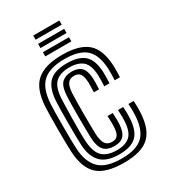

<svg xmlns="http://www.w3.org/2000/svg" viewBox="-190 -855 841 956"><g transform="rotate(-30 230.0 -377.5)"><path d="M236.8 10Q132.2 10 86.2 -31.9Q40.2 -73.8 34.8 -167.5Q33.8 -187 33.1 -223.2Q32.5 -259.5 32.5 -300.6Q32.5 -341.8 33.1 -377Q33.8 -412.2 34.8 -429.8Q41.2 -528.8 89.2 -569.4Q137.2 -610 234.8 -610Q335.2 -610 380.8 -569.6Q426.2 -529.2 430.8 -436Q431.5 -420.5 431 -401.9Q430.5 -383.2 429.8 -369.2H399.8Q400.5 -384.2 401 -401.4Q401.5 -418.5 400.8 -434.8Q396.8 -515.8 358.4 -550.9Q320 -586 234.8 -586Q151.5 -586 111 -550.2Q70.5 -514.5 64.8 -428Q63.5 -409.2 63 -373Q62.5 -336.8 62.5 -295.6Q62.5 -254.5 63.1 -220.1Q63.8 -185.8 64.5 -170.8Q69 -92.2 107.8 -53.1Q146.5 -14 236.8 -14Q320.8 -14 358.8 -50.1Q396.8 -86.2 400.8 -169Q401.5 -184.5 401.4 -197.8Q401.2 -211 399.8 -233H429.8Q431.2 -212 431.4 -198.2Q431.5 -184.5 430.8 -168Q426.2 -72.5 381.1 -31.2Q336 10 236.8 10ZM236.8 -38Q164.5 -38 131.4 -72.2Q98.2 -106.5 94.5 -171.8Q93.5 -187.2 93 -221.2Q92.5 -255.2 92.5 -295.8Q92.5 -336.2 93 -372Q93.5 -407.8 94.8 -426.2Q99.8 -498.5 132 -530.2Q164.2 -562 234.8 -562Q302 -562 334.8 -533.1Q367.5 -504.2 370.8 -434Q371.5 -419.2 371 -402.4Q370.5 -385.5 369.8 -369.2H339.8Q340.5 -386.5 341 -402.6Q341.5 -418.8 340.8 -433.2Q338 -493 311.1 -515.5Q284.2 -538 234.8 -538Q184.2 -538 156.5 -513.6Q128.8 -489.2 124.5 -424Q124 -416.2 123.1 -386Q122.2 -355.8 121.6 -316Q121 -276.2 121 -238.8Q121 -201.2 122.5 -179Q126.8 -113.5 154.6 -87.8Q182.5 -62 236.8 -62Q285.5 -62 311.6 -85.4Q337.8 -108.8 340.8 -170.5Q341.2 -183.2 341.2 -195.6Q341.2 -208 339.8 -233H369.8Q371.5 -207 371.4 -195.2Q371.2 -183.5 370.8 -169.8Q367.5 -99.5 336.2 -68.8Q305 -38 236.8 -38ZM236.8 -86Q196 -86 176.2 -107.2Q156.5 -128.5 154 -179.8Q153.2 -197 152.9 -230.9Q152.5 -264.8 152.5 -303.4Q152.5 -342 153 -374.6Q153.5 -407.2 154.5 -422.2Q158 -476.5 179 -495.2Q200 -514 234.8 -514Q272.8 -514 290.9 -494.6Q309 -475.2 311 -430.2Q311.5 -423.2 311.2 -408.1Q311 -393 309.8 -369.2H280Q280.8 -389.2 281.1 -404.9Q281.5 -420.5 281 -429Q279.5 -461 268.8 -475.5Q258 -490 234.8 -490Q211.5 -490 199.2 -474.6Q187 -459.2 184.5 -420.5Q183.5 -403.8 183 -369.6Q182.5 -335.5 182.5 -296.6Q182.5 -257.8 183 -225.5Q183.5 -193.2 184.2 -180Q186.8 -142.5 199.1 -126.2Q211.5 -110 236.8 -110Q259.8 -110 269.8 -125.1Q279.8 -140.2 280.8 -173.8Q281.2 -186 281.2 -195.5Q281.2 -205 279.8 -233H309.8Q311 -211.8 311.2 -197.1Q311.5 -182.5 311 -173.8Q308.8 -126.8 291.4 -106.4Q274 -86 236.8 -86ZM159.8 -741V-765H309.8V-741ZM159.8 -693V-717H309.8V-693ZM159.8 -645V-669H309.8V-645Z"/></g></svg>

Font: Big Shoulders Inline Display Black
Style: Regular
Weight: 900
Designer: Patric King
Foundry: XO Type Co
Version: Version 1.000